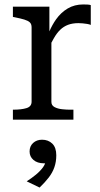

<svg xmlns="http://www.w3.org/2000/svg" viewBox="-20 -538 451 863"><path d="M388 -515V-426Q381 -429 371.5 -430.5Q362 -432 352 -433Q342 -434 333 -434Q306 -434 286 -426.5Q266 -419 250.5 -404Q235 -389 222 -366Q217 -357 211 -346V-80Q211 -64 225.5 -56.5Q240 -49 259.5 -47Q279 -45 293 -45H310V0H38V-45H40Q76 -45 99 -52Q122 -59 122 -81V-415Q122 -430 114 -437.5Q106 -445 89.5 -450Q73 -455 48 -460L38 -462V-508H202V-397Q215 -427 232 -451Q254 -482 284.5 -500Q315 -518 354 -518Q364 -518 373.5 -517.5Q383 -517 388 -515ZM158 305 100 277Q122 263 141.5 247Q161 231 174 213Q180 204 183 196Q180 196 177 196Q148 196 130.5 181Q113 166 113 143Q113 119 129 104.5Q145 90 169 90Q197 90 215 107.5Q233 125 233 160Q233 189 224.5 213.5Q216 238 199 260Q182 282 158 305Z"/></svg>

Font: Roboto Serif 20pt
Style: Regular
Weight: 400
Designer: Greg Gazdowicz
Foundry: Commercial Type
Version: Version 1.008